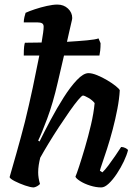

<svg xmlns="http://www.w3.org/2000/svg" viewBox="-20 -820 595 840"><path d="M128 0Q114 0 89.5 -8.5Q65 -17 44.5 -27.5Q24 -38 22 -45Q26 -59 34 -87Q42 -115 52 -150Q62 -185 71.5 -220.5Q81 -256 89 -287Q107 -360 123.5 -437.5Q140 -515 152 -577H84Q84 -603 85.5 -615.5Q87 -628 89 -633Q124 -633 162 -634Q171 -686 171 -703Q171 -714 164 -718Q157 -722 144 -722H84Q84 -734 87 -746Q90 -758 92 -764Q107 -771 132.5 -779.5Q158 -788 185 -794Q212 -800 231 -800Q259 -800 277.5 -782.5Q296 -765 296 -741Q296 -736 292 -720.5Q288 -705 282 -677L273 -637Q323 -640 360.5 -643.5Q398 -647 411 -652L420 -631Q420 -613 418.5 -599.5Q417 -586 415 -577H260L233 -461Q212 -369 186.5 -301Q161 -233 147 -205L153 -201Q174 -244 201.5 -295.5Q229 -347 258.5 -393.5Q288 -440 316.5 -470Q345 -500 367 -500Q383 -500 405 -491Q427 -482 449 -469Q471 -456 486.5 -443.5Q502 -431 504 -425Q502 -388 493.5 -343.5Q485 -299 473 -253.5Q461 -208 448.5 -169.5Q436 -131 427 -105Q418 -79 417 -73L428 -66Q439 -76 454 -96Q469 -116 484 -138Q499 -160 510 -177Q519 -177 528.5 -172.5Q538 -168 540 -163Q535 -142 522 -114.5Q509 -87 491.5 -60.5Q474 -34 456 -17Q438 0 423 0Q400 0 374.5 -8Q349 -16 331 -27.5Q313 -39 310 -47Q315 -58 326.5 -93Q338 -128 352 -175.5Q366 -223 378 -274Q390 -325 394 -369Q384 -382 366.5 -392Q349 -402 343 -402Q338 -402 322 -383Q306 -364 284 -332.5Q262 -301 238 -264.5Q214 -228 192.5 -192.5Q171 -157 156 -130Q152 -114 149.5 -98Q147 -82 147 -66Q147 -42 155 -15Q143 -3 128 0Z"/></svg>

Font: Texturina
Style: Bold Italic
Weight: 700
Italic angle: -11°
Designer: Guillermo Torres Carreño
Foundry: Omnibus-Type
Version: Version 1.002; ttfautohint (v1.8.3)